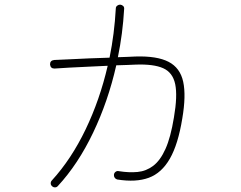

<svg xmlns="http://www.w3.org/2000/svg" viewBox="-20 -797 1040 829"><path d="M205 7Q199 2 199 -5.5Q199 -13 204 -18Q288 -110 349.5 -238Q411 -366 445 -513Q404 -511 360.5 -509Q317 -507 279 -505Q241 -503 215 -501Q198 -501 196 -519Q196 -536 214 -538Q241 -539 281 -541Q321 -543 366 -545Q411 -547 453 -548Q474 -651 480 -760Q480 -768 486 -772.5Q492 -777 499 -777Q507 -776 512 -771Q517 -766 516 -758Q510 -652 489 -550Q512 -551 531.5 -551.5Q551 -552 564 -553Q658 -556 708 -530Q758 -504 771 -444Q784 -384 767 -285Q749 -174 713.5 -112Q678 -50 622.5 -29.5Q567 -9 486 -22Q479 -24 475 -30Q471 -36 472 -43Q473 -51 479.5 -55.5Q486 -60 493 -58Q537 -51 574 -54.5Q611 -58 641.5 -81Q672 -104 694.5 -154Q717 -204 731 -290Q747 -383 736.5 -433.5Q726 -484 684.5 -502.5Q643 -521 565 -518Q551 -517 529.5 -516.5Q508 -516 482 -515Q447 -360 382 -224Q317 -88 230 6Q225 12 217.5 12Q210 12 205 7Z"/></svg>

Font: Zen Maru Gothic Light
Style: Regular
Weight: 300
Designer: Yoshimichi Ohira
Foundry: Positype
Version: Version 1.001